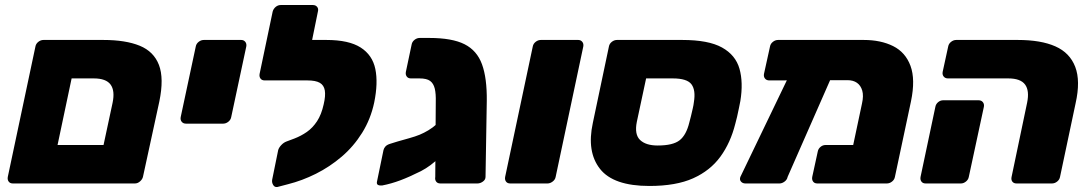

<svg xmlns="http://www.w3.org/2000/svg" viewBox="-20 -730 4329 764"><path d="M31 0Q20 0 14.5 -7.5Q9 -15 11 -26L121 -545Q123 -556 132.5 -563.5Q142 -571 153 -571H391Q480 -571 536 -548Q592 -525 612.5 -471.5Q633 -418 614 -326L549 -27Q547 -17 537.5 -8.5Q528 0 517 0ZM209 -153H392L428 -321Q438 -369 420 -393.5Q402 -418 353 -418H265Z M720 -238Q709 -238 703 -245.5Q697 -253 699 -264L759 -545Q761 -556 770.5 -563.5Q780 -571 791 -571H940Q950 -571 956 -563.5Q962 -556 960 -545L900 -264Q898 -253 888.5 -245.5Q879 -238 868 -238Z M1084 14Q1073 16 1067 6Q1061 -4 1063 -15L1087 -133Q1090 -143 1099.5 -153Q1109 -163 1120 -167L1152 -179Q1178 -189 1201 -205Q1224 -221 1241.5 -247.5Q1259 -274 1268 -315Q1276 -349 1272.5 -370Q1269 -391 1252.5 -400.5Q1236 -410 1203 -410H1183Q1173 -410 1166.5 -417.5Q1160 -425 1162 -436L1186 -547Q1188 -557 1197.5 -564Q1207 -571 1217 -571H1279Q1368 -571 1415 -541Q1462 -511 1473.5 -455.5Q1485 -400 1469 -322Q1455 -256 1421 -201.5Q1387 -147 1339.5 -106.5Q1292 -66 1237 -38.5Q1182 -11 1126 3ZM1223 -410H1033Q1022 -410 1016.5 -417.5Q1011 -425 1013 -436L1065 -684Q1068 -695 1077 -702.5Q1086 -710 1097 -710H1225Q1236 -710 1242 -702.5Q1248 -695 1245 -684L1222 -571H1259Z M1732 0Q1721 0 1715.5 -7.5Q1710 -15 1712 -26L1714 -323Q1715 -357 1710 -377.5Q1705 -398 1691.5 -408Q1678 -418 1649 -418H1615Q1604 -418 1598.5 -425.5Q1593 -433 1595 -444L1618 -553Q1620 -564 1629.5 -571.5Q1639 -579 1650 -579H1688Q1779 -579 1828.5 -554Q1878 -529 1898 -474Q1918 -419 1917 -329L1912 -26Q1912 -15 1901.5 -7.5Q1891 0 1880 0ZM1655 -49Q1609 -26 1573 -12.5Q1537 1 1501 8Q1491 9 1484.5 6Q1478 3 1480 -7L1506 -133Q1508 -141 1514 -147.5Q1520 -154 1533 -158Q1541 -161 1562 -167Q1583 -173 1608 -180Q1633 -187 1650 -194Q1667 -201 1684.5 -211.5Q1702 -222 1717.5 -236Q1733 -250 1746.5 -266Q1760 -282 1771 -300L1828 -295Q1808 -228 1783 -181Q1758 -134 1726.5 -102Q1695 -70 1655 -49Z M2010 0Q1999 0 1993.5 -7.5Q1988 -15 1990 -26L2100 -545Q2102 -556 2111.5 -563.5Q2121 -571 2132 -571H2281Q2291 -571 2297 -563.5Q2303 -556 2301 -545L2191 -26Q2189 -15 2179 -7.5Q2169 0 2159 0Z M2564 10Q2421 10 2367.5 -58Q2314 -126 2339 -241L2403 -545Q2405 -556 2414.5 -563.5Q2424 -571 2435 -571H2695Q2799 -571 2853 -541Q2907 -511 2922.5 -456.5Q2938 -402 2926 -328Q2924 -318 2920.5 -300.5Q2917 -283 2913 -265.5Q2909 -248 2906 -238Q2887 -162 2846.5 -106.5Q2806 -51 2738 -20.5Q2670 10 2564 10ZM2597 -151Q2658 -151 2684.5 -172Q2711 -193 2723 -243Q2726 -253 2729.5 -268Q2733 -283 2736.5 -298Q2740 -313 2741 -323Q2749 -371 2731.5 -394.5Q2714 -418 2657 -418H2551L2514 -245Q2504 -195 2527 -173Q2550 -151 2597 -151Z M3352 -411 3041 -410Q3030 -410 3024 -417.5Q3018 -425 3020 -436L3044 -545Q3046 -556 3055.5 -563.5Q3065 -571 3076 -571H3417Q3485 -571 3534 -546.5Q3583 -522 3603 -468Q3623 -414 3605 -327L3541 -26Q3539 -15 3529.5 -7.5Q3520 0 3509 0H3232Q3221 0 3215.5 -7.5Q3210 -15 3212 -26L3234 -127Q3236 -138 3245 -145.5Q3254 -153 3265 -153H3375L3410 -318Q3417 -349 3411 -369.5Q3405 -390 3390 -400.5Q3375 -411 3352 -411ZM2946 0Q2935 0 2928.5 -7.5Q2922 -15 2926 -26L3131 -452Q3136 -463 3144.5 -470.5Q3153 -478 3163 -478L3281 -477Q3291 -477 3297.5 -467Q3304 -457 3299 -447L3114 -26Q3112 -15 3102 -7.5Q3092 0 3082 0Z M4025 0Q4014 0 4008.5 -7Q4003 -14 4005 -25L4067 -321Q4077 -369 4059 -393.5Q4041 -418 3992 -418H3752Q3741 -418 3735 -425.5Q3729 -433 3731 -444L3753 -545Q3755 -556 3764.5 -563.5Q3774 -571 3785 -571H4030Q4122 -571 4179.5 -545.5Q4237 -520 4258.5 -464Q4280 -408 4260 -319L4198 -26Q4196 -15 4186.5 -7.5Q4177 0 4166 0ZM3663 0Q3652 0 3646.5 -7.5Q3641 -15 3643 -26L3702 -305Q3704 -316 3713 -323.5Q3722 -331 3733 -331H3874Q3885 -331 3891 -323.5Q3897 -316 3895 -305L3835 -26Q3833 -15 3823.5 -7.5Q3814 0 3804 0Z"/></svg>

Font: Rubik ExtraBold
Style: Italic
Weight: 800
Italic angle: -12°
Designer: Hubert and Fischer
Foundry: Hubert and Fischer
Version: Version 2.300;gftools[0.9.30]